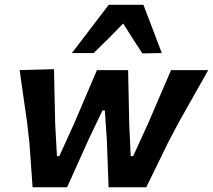

<svg xmlns="http://www.w3.org/2000/svg" viewBox="-20 -796 905 816"><path d="M118.5 0Q115 -47 111.8 -93.8Q108.5 -140.5 105 -188.5L95 -277.5Q87 -332.5 79.2 -387Q71.5 -441.5 63.5 -498L209.5 -502Q210.5 -446.5 212 -386.8Q213.5 -327 214.5 -271L222 -132.5H232L296 -273Q320 -329.5 344 -385.5Q368 -441.5 392 -498H524.5Q525.5 -444.5 526.8 -387.2Q528 -330 529 -275L535.5 -132.5H546L611.5 -276Q635 -330.5 660.2 -389.5Q685.5 -448.5 707 -498H865Q833.5 -442 802.5 -387.2Q771.5 -332.5 740.5 -277.5L694.5 -190.5Q670.5 -140.5 647.2 -93.2Q624 -46 601.5 0H441.5Q440 -47.5 437.8 -102Q435.5 -156.5 434 -203.5L425.5 -326.5H415.5L355.5 -201Q333.5 -152 310.5 -100.8Q287.5 -49.5 265 0ZM585 -569Q565 -599.5 544.2 -631.8Q523.5 -664 503.5 -696Q473 -664 441 -632.2Q409 -600.5 378 -570.5H285.5Q325.5 -623 364.2 -673.5Q403 -724 442 -775.5H589.5Q609 -724.5 628.8 -673Q648.5 -621.5 667.5 -570.5Z"/></svg>

Font: Commissioner Loud SemiBold
Style: Italic
Weight: 600
Italic angle: -12°
Designer: Kostas Bartsokas
Foundry: Kostas Bartsokas
Version: Version 1.000; ttfautohint (v1.8.3)